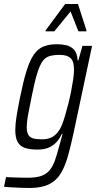

<svg xmlns="http://www.w3.org/2000/svg" viewBox="-58 -738 479 955"><path d="M87 197Q67 197 45 196Q23 195 1.5 194Q-20 193 -38 191L-28 143Q-10 144 8.5 144.5Q27 145 45.5 145.5Q64 146 81 146Q122 146 147.5 137Q173 128 189 108.5Q205 89 215.5 59Q226 29 237 -13Q240 -25 245 -41.5Q250 -58 253 -71H249Q237 -45 220 -28Q203 -11 181 -2.5Q159 6 129 6Q90 6 65.5 -2.5Q41 -11 29.5 -32.5Q18 -54 18 -91Q18 -120 24.5 -160.5Q31 -201 42 -255Q58 -334 74 -385.5Q90 -437 110 -466Q130 -495 158 -506.5Q186 -518 226 -518Q251 -518 273.5 -512.5Q296 -507 311 -490Q326 -473 328 -438H332L352 -510H400L308 -77Q295 -17 282.5 29Q270 75 254 107Q238 139 216 158.5Q194 178 162.5 187.5Q131 197 87 197ZM150 -45Q176 -45 194.5 -53Q213 -61 227 -77.5Q241 -94 251 -119Q258 -137 266 -164Q274 -191 282 -222.5Q290 -254 296 -285Q302 -316 306 -343Q310 -370 310 -387Q311 -431 294 -448Q277 -465 240 -465Q208 -465 187 -458.5Q166 -452 152 -431Q138 -410 125.5 -368Q113 -326 99 -255Q88 -203 81.5 -166.5Q75 -130 75 -106Q75 -80 83 -67Q91 -54 107.5 -49.5Q124 -45 150 -45ZM168 -582 169 -587 266 -718H330L372 -587L371 -582H332L293 -681L212 -582Z"/></svg>

Font: Saira Condensed Light
Style: Italic
Weight: 300
Width: 3
Italic angle: -12°
Designer: Hector Gatti with collaboration of the Omnibus-Type team
Foundry: Omnibus-Type
Version: Version 1.101